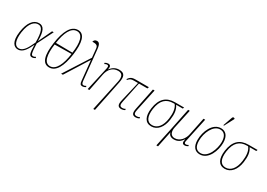

<svg xmlns="http://www.w3.org/2000/svg" viewBox="11 -1880 4448 3195"><g transform="rotate(30 2235.0 -282.5)"><path d="M178 11C278 11 332 -98 378 -193H380C383 -31 394 7 447 7C469 7 492 -3 509 -14L502 -35C488 -25 471 -18 455 -18C419 -18 408 -42 401 -234L553 -536H521L401 -280H399C400 -465 362 -546 269 -546C162 -546 85 -446 58 -257C30 -57 100 11 178 11ZM178 -12C104 -12 64 -102 87 -266C116 -470 202 -522 265 -522C342 -522 376 -450 377 -237C328 -139 280 -12 178 -12Z M776 10C908 10 985 -138 1019 -378C1052 -619 1018 -772 887 -772C755 -772 675 -619 642 -379C608 -138 643 10 776 10ZM992 -397 673 -401C701 -601 767 -747 882 -747C996 -747 1021 -601 992 -397ZM780 -15C664 -15 640 -165 668 -367L990 -372C962 -165 895 -15 780 -15Z M1004 0H1038L1316 -443H1320L1358 -67C1363 -13 1377 6 1415 6C1434 6 1456 -1 1476 -14L1469 -35C1457 -27 1440 -19 1423 -19C1400 -19 1388 -29 1382 -79L1323 -658C1313 -751 1288 -772 1249 -772C1218 -772 1194 -752 1188 -721C1278 -726 1295 -701 1300 -647L1316 -487Z M1761 240H1793L1915 -359C1940 -483 1916 -542 1810 -542C1749 -542 1693 -516 1646 -453H1644C1657 -510 1647 -539 1599 -539C1581 -539 1560 -532 1539 -519L1545 -498C1566 -511 1579 -514 1591 -514C1617 -514 1626 -501 1617 -457L1515 0H1547L1613 -334C1634 -439 1698 -517 1806 -517C1890 -517 1910 -455 1890 -360Z M2165 10C2185 10 2210 4 2232 -10L2227 -31C2205 -18 2186 -15 2170 -15C2110 -15 2114 -58 2127 -122L2208 -506H2371L2381 -536H2124C2043 -536 2021 -508 1989 -465L2006 -459C2038 -494 2055 -506 2112 -506H2190L2100 -123C2078 -31 2095 10 2165 10Z M2441 10C2461 10 2486 4 2508 -10L2503 -31C2481 -18 2462 -15 2446 -15C2386 -15 2389 -58 2403 -122L2491 -536H2459L2375 -123C2356 -31 2371 10 2441 10Z M2739 10C2855 10 2939 -92 2960 -246C2977 -365 2966 -445 2920 -510H3048L3058 -536H2885C2720 -536 2620 -449 2592 -252C2569 -88 2621 10 2739 10ZM2741 -15C2640 -15 2599 -104 2620 -255C2646 -436 2733 -510 2869 -510H2892C2941 -448 2947 -353 2933 -253C2912 -99 2838 -15 2741 -15Z M2973 240H3005L3067 -64H3068C3074 -32 3100 10 3172 10C3248 10 3296 -26 3337 -87H3339C3322 -19 3336 6 3380 6C3400 6 3420 -1 3442 -14L3436 -35C3415 -22 3402 -19 3390 -19C3366 -19 3356 -34 3362 -63L3463 -536H3431L3362 -198C3345 -110 3278 -15 3175 -15C3098 -15 3070 -82 3088 -168L3167 -536H3135L3053 -136Z M3783 -605 3877 -784 3879 -796C3863 -808 3841 -811 3833 -787L3771 -611ZM3671 10C3838 10 3916 -206 3916 -350C3916 -489 3851 -546 3766 -546C3604 -546 3520 -342 3520 -184C3520 -55 3577 10 3671 10ZM3673 -15C3599 -15 3548 -60 3548 -184C3548 -332 3629 -521 3763 -521C3839 -521 3888 -467 3888 -350C3888 -221 3816 -15 3673 -15Z M4151 10C4267 10 4351 -92 4372 -246C4389 -365 4378 -445 4332 -510H4460L4470 -536H4297C4132 -536 4032 -449 4004 -252C3981 -88 4033 10 4151 10ZM4153 -15C4052 -15 4011 -104 4032 -255C4058 -436 4145 -510 4281 -510H4304C4353 -448 4359 -353 4345 -253C4324 -99 4250 -15 4153 -15Z"/></g></svg>

Font: Noto Serif SemiCondensed Thin
Style: Italic
Weight: 100
Width: 4
Italic angle: -12°
Designer: Monotype Design Team
Foundry: Monotype Imaging Inc.
Version: Version 2.013